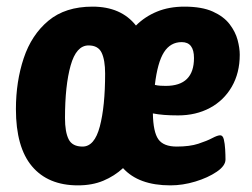

<svg xmlns="http://www.w3.org/2000/svg" viewBox="-20 -551 760 579"><path d="M215 8Q125 8 76.5 -49.5Q28 -107 28 -222Q28 -305 51.5 -375.5Q75 -446 126 -488.5Q177 -531 259 -531Q345 -531 390 -474Q417 -501 453.5 -516Q490 -531 536 -531Q589 -531 622 -516Q655 -501 672.5 -478Q690 -455 696.5 -430.5Q703 -406 703 -386Q703 -331 679 -289.5Q655 -248 613 -225.5Q571 -203 517 -203Q493 -203 474.5 -204.5Q456 -206 441 -209Q442 -153 457.5 -131Q473 -109 513 -109Q552 -109 578 -117.5Q604 -126 620 -134.5Q636 -143 644 -143Q652 -143 655 -130.5Q658 -118 659 -101Q660 -84 660 -70Q660 -51 633.5 -33Q607 -15 569 -3.5Q531 8 494 8Q398 8 351 -44Q325 -20 291.5 -6Q258 8 215 8ZM480 -292Q565 -292 565 -376Q565 -424 528 -424Q494 -424 474.5 -393.5Q455 -363 447 -295Q455 -293 463.5 -292.5Q472 -292 480 -292ZM229 -109Q265 -109 281 -169.5Q297 -230 297 -329Q297 -370 286.5 -392Q276 -414 247 -414Q210 -414 193 -353.5Q176 -293 176 -195Q176 -153 187 -131Q198 -109 229 -109Z"/></svg>

Font: Asap Condensed
Style: Bold Italic
Weight: 700
Width: 3
Italic angle: -6°
Designer: Pablo Cosgaya
Foundry: Omnibus-Type
Version: Version 3.001; ttfautohint (v1.8.4.7-5d5b)